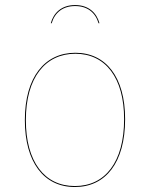

<svg xmlns="http://www.w3.org/2000/svg" viewBox="-20 -738 599 767"><path d="M280.1 -717.8C224.7 -717.8 193.7 -685.4 182.9 -645.3L186.3 -644.9C199.2 -688.9 232.1 -713.8 280.1 -713.8C328 -713.8 360.9 -688.9 373.8 -644.9L377.3 -645.3C366.4 -685.4 335.4 -717.8 280.1 -717.8ZM281 -527.2C159.6 -527.2 79.3 -431 79.3 -258.1C79.3 -91 154.6 9.1 279.1 9.1C402.4 9.1 479.8 -89 479.8 -262C479.8 -429.5 403.5 -527.2 281 -527.2ZM281 -523.3C401.3 -523.3 475.8 -427.3 475.8 -262C475.8 -90.9 400.2 5.2 279.1 5.2C156.9 5.2 83.3 -92.9 83.3 -258.1C83.3 -429.2 161.8 -523.3 281 -523.3Z"/></svg>

Font: Fira Sans Four
Style: Regular
Weight: 100
Designer: Carrois Corporate & Edenspiekermann AG
Foundry: Carrois Corporate GbR & Edenspiekermann AG
Version: Version 4.203;PS 004.203;hotconv 1.0.88;makeotf.lib2.5.64775